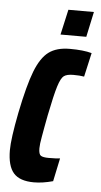

<svg xmlns="http://www.w3.org/2000/svg" viewBox="-51 -701 389 742"><g transform="rotate(5 144.0 -330.0)"><path d="M6 -108Q6 -152 26 -254Q48 -363 69.5 -418Q91 -473 121.5 -495.5Q152 -518 203 -518Q256 -518 288 -509L267 -416Q251 -419 225 -419Q200 -419 188.5 -410.5Q177 -402 166.5 -368.5Q156 -335 140 -255L131 -207Q130 -200 124.5 -170.5Q119 -141 119 -125Q119 -102 127.5 -96.5Q136 -91 158 -91Q187 -91 202 -93L183 -3Q143 8 109 8Q54 8 30 -19.5Q6 -47 6 -108ZM162 -570 184 -668H283L262 -570Z"/></g></svg>

Font: Saira Ultra Condensed ExtraBold
Style: Italic
Weight: 800
Width: 1
Italic angle: -12°
Designer: Hector Gatti with collaboration of the Omnibus-Type team
Foundry: Omnibus-Type
Version: Version 1.001; ttfautohint (v1.8)